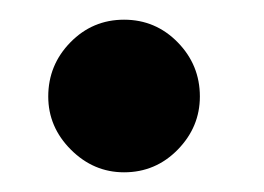

<svg xmlns="http://www.w3.org/2000/svg" viewBox="-20 -163 268 195"><path d="M183 -65Q183 -34 160.5 -11Q138 12 106 12Q75 12 52 -11Q29 -34 29 -65Q29 -97 51.5 -120Q74 -143 106 -143Q138 -143 160.5 -120Q183 -97 183 -65Z"/></svg>

Font: Rosario Light
Style: Bold
Weight: 700
Version: Version 1.101; ttfautohint (v1.8.1.43-b0c9)